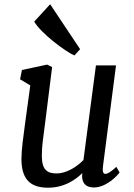

<svg xmlns="http://www.w3.org/2000/svg" viewBox="-20 -871 629 901"><path d="M80.6 -124.5C80.6 -22.5 129.9 9.8 205.1 9.8C278.8 9.8 330.6 -23.9 366.2 -58.6C360.4 -17.6 378.9 8.8 420.4 8.8C479 8.8 532.7 -47.9 541 -62L525.9 -87.9C497.1 -61.5 484.4 -55.2 474.1 -55.2C463.4 -55.2 460 -66.9 463.4 -92.3L524.4 -564H430.2L371.6 -120.1C339.8 -87.4 291 -57.1 246.1 -57.1C203.6 -57.1 176.3 -71.8 176.3 -139.6C176.3 -189 183.6 -228.5 190.9 -287.6L224.6 -556.2L201.2 -567.9L83 -542.5L74.2 -499L122.1 -470.2L97.7 -291.5C89.8 -233.4 80.6 -167.5 80.6 -124.5ZM329.1 -610.8 356 -640.1 215.3 -851.1 140.6 -769.5C171.9 -714.8 288.6 -627.9 329.1 -610.8Z"/></svg>

Font: Merriweather
Style: Italic
Weight: 400
Italic angle: -7.5°
Designer: Eben Sorkin
Foundry: Eben Sorkin
Version: Version 1.001